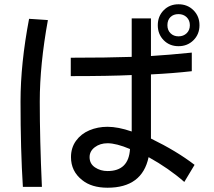

<svg xmlns="http://www.w3.org/2000/svg" viewBox="-20 -770 1002 898"><path d="M815 -554Q773 -554 745.5 -582Q718 -610 718 -652Q718 -694 745.5 -722Q773 -750 815 -750Q857 -750 885 -722Q913 -694 913 -652Q913 -610 885 -582Q857 -554 815 -554ZM868 -652Q868 -675 853 -689.5Q838 -704 815 -704Q791 -704 777 -690Q763 -676 763 -652Q763 -629 777.5 -614.5Q792 -600 815 -600Q838 -600 853 -614.5Q868 -629 868 -652ZM675 -35Q645 108 483 108Q408 108 364 72Q312 31 312 -35Q312 -79 335.5 -111.5Q359 -144 398 -160.5Q437 -177 483 -177Q532 -177 596 -155V-419Q491 -414 311 -414V-500Q481 -500 596 -504V-684H686V-508Q769 -513 877 -524V-437Q789 -427 686 -422V-122Q807 -63 890 1L842 81Q769 17 675 -35ZM76 -295Q76 -472 116 -682L204 -676Q166 -467 166 -295Q166 -118 176 104H87Q76 -69 76 -295ZM483 -100Q448 -100 423.5 -81.5Q399 -63 399 -35Q399 -4 424.5 13Q450 30 483 30Q582 30 588 -73Q524 -100 483 -100Z"/></svg>

Font: Gmarket Sans TTF Medium
Style: Regular
Weight: 500
Designer: Creative Director : Sungho Lee; Art Director : Kiwoong Choi; Project Manager : Sori Yang, Jongwook Yoon; Font Designer :
Foundry: Sandoll Inc.
Version: Version 1.000;hotconv 1.0.109;makeotfexe 2.5.65596